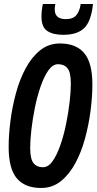

<svg xmlns="http://www.w3.org/2000/svg" viewBox="-20 -925 482 954"><path d="M184 9Q104 9 63.5 -39Q23 -87 23 -195Q23 -255 32 -325Q41 -395 59.5 -463Q78 -531 108 -586.5Q138 -642 180 -675.5Q222 -709 278 -709Q358 -709 398.5 -661Q439 -613 439 -505Q439 -445 430 -375Q421 -305 402.5 -237Q384 -169 354 -113.5Q324 -58 282 -24.5Q240 9 184 9ZM193 -94Q220 -94 241.5 -124.5Q263 -155 280 -204Q297 -253 308.5 -309.5Q320 -366 326 -419Q332 -472 332 -509Q332 -565 315.5 -585.5Q299 -606 269 -606Q242 -606 220.5 -575.5Q199 -545 182 -496Q165 -447 153.5 -390.5Q142 -334 136 -281Q130 -228 130 -191Q130 -135 146.5 -114.5Q163 -94 193 -94ZM294 -752Q244 -752 215 -771Q186 -790 186 -843Q186 -873 193 -905H255Q253 -897 252.5 -891Q252 -885 252 -878Q252 -830 307 -830Q344 -830 360 -850.5Q376 -871 381 -905H442Q433 -819 398.5 -785.5Q364 -752 294 -752Z"/></svg>

Font: Georama Condensed SemiBold
Style: Italic
Weight: 600
Width: 3
Italic angle: -9°
Designer: Jean-Baptiste Levee
Foundry: Production Type
Version: Version 1.000